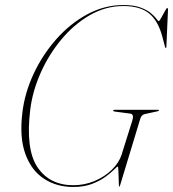

<svg xmlns="http://www.w3.org/2000/svg" viewBox="-20 -734 688 764"><path d="M471 -714Q512.5 -714 538.8 -704.2Q565 -694.5 580 -682Q595 -669.5 602 -659.8Q609 -650 611.5 -650Q614.5 -650 621.5 -663Q628.5 -676 635.8 -689Q643 -702 645 -702Q648.5 -702 648.5 -696.5L642 -547.5Q642 -543 640 -543Q638 -543 636.5 -548L626 -588Q609 -652 572.8 -681Q536.5 -710 471 -710Q400.5 -710 337.2 -673.5Q274 -637 223.8 -576.5Q173.5 -516 141.5 -443.5Q109.5 -371 100.5 -299Q81 -140 129.2 -68.5Q177.5 3 272 3Q316.5 3 356.8 -14Q397 -31 425.5 -59Q454 -87 464 -119L507 -256Q514 -280 498 -282L437 -290Q430 -291 430.5 -294Q430.5 -297 434.5 -297H609.5Q612.5 -297 612.5 -295Q612 -292 606 -291L556 -280Q542.5 -277 538 -261L458 3Q456 9 453.5 9Q453 9 452.8 -3.2Q452.5 -15.5 452 -31.2Q451.5 -47 450.8 -59.2Q450 -71.5 449 -71.5Q446 -71.5 434 -59.2Q422 -47 400 -30.8Q378 -14.5 346.2 -2.2Q314.5 10 271.5 10Q205 10 154.8 -23Q104.5 -56 80.8 -121.8Q57 -187.5 69 -285.5Q78 -363 113.2 -439Q148.5 -515 203.2 -577.2Q258 -639.5 326.8 -676.8Q395.5 -714 471 -714Z"/></svg>

Font: Fraunces 144pt S000 Thin
Style: Italic
Weight: 100
Italic angle: -16°
Version: Version 1.000; ttfautohint (v1.8.3)